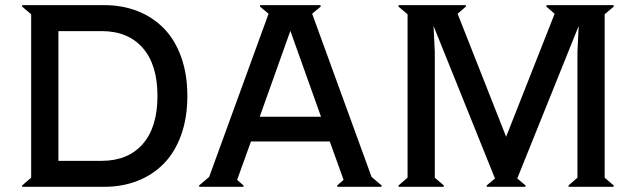

<svg xmlns="http://www.w3.org/2000/svg" viewBox="-20 -720 2451 740"><path d="M381.8 0H65.9L64.9 -4.9L100.1 -35.2V-665L64.9 -694.8L65.9 -700.2H381.8Q451.2 -700.2 509.5 -677.5Q567.9 -654.8 610.8 -611.3Q653.8 -567.9 678 -501Q702.1 -434.1 702.1 -350.1Q702.1 -266.1 678 -199.2Q653.8 -132.3 610.8 -88.9Q567.9 -45.4 509.5 -22.7Q451.2 0 381.8 0ZM372.1 -600.1H205.1V-100.1H372.1Q473.1 -100.1 530 -164.8Q586.9 -229.5 586.9 -350.1Q586.9 -470.7 530 -535.4Q473.1 -600.1 372.1 -600.1Z M1451.2 -4.9 1450.2 0H1280.3L1279.3 -4.9L1304.2 -26.9L1251 -174.8H947.3L894 -26.9L918.9 -4.9L918 0H748L747.1 -4.9L786.1 -38.1L1015.1 -667L981.9 -694.8L982.9 -700.2H1214.8L1216.3 -694.8L1183.1 -667L1412.1 -38.1ZM1099.1 -601.1 981 -270H1217.3Z M1650.9 -620.1 1655.8 -520V-35.2L1690.9 -4.9L1689.5 0H1516.6L1515.6 -4.9L1550.8 -35.2V-665L1515.6 -694.8L1516.6 -700.2H1774.9L1775.9 -694.8L1743.7 -667L1930.7 -192.9L2117.7 -667L2085.4 -694.8L2086.9 -700.2H2344.7L2345.7 -694.8L2310.5 -665V-35.2L2345.7 -4.9L2344.7 0H2171.9L2170.9 -4.9L2205.6 -35.2V-520L2210.4 -620.1L1973.6 -32.2L2005.9 -4.9L2004.9 0H1856.4L1855.5 -4.9L1887.7 -32.2Z"/></svg>

Font: Tiffany Gothic CC
Style: Regular
Weight: 400
Designer: indestructible type*
Foundry: Cowboy Collective
Version: Version 1.000